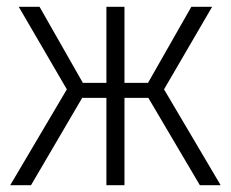

<svg xmlns="http://www.w3.org/2000/svg" viewBox="-20 -543 677 563"><path d="M345 -523V-300H414L541 -523H602L461 -281L627 0H566L415 -256H345V0H292V-256H221L71 0H10L176 -281L35 -523H96L223 -300H292V-523Z"/></svg>

Font: Jldddboxgfspflltxgxzjzlszac
Style: Regular
Weight: 300
Designer: Carrois Corporate & Edenspiekermann
Foundry: Carrois Corporate GbR & Edenspiekermann AG
Version: Version 2.001